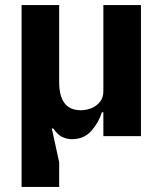

<svg xmlns="http://www.w3.org/2000/svg" viewBox="-20 -536 640 756"><path d="M65 200V-516H213V-212Q213 -158 234 -130Q255 -102 298 -102Q321 -102 341 -110.5Q361 -119 374 -135.5Q387 -152 387 -177V-516H535V0H387V-94H381Q369 -54 340 -21Q311 12 263 12Q244 12 225.5 3.5Q207 -5 190 -30H184L213 103V200Z"/></svg>

Font: Lilex
Style: Regular
Weight: 400
Monospace: yes
Designer: Mike Abbink, Paul van der Laan, Pieter van Rosmalen, Mikhael Khrustik
Foundry: Mikhael Khrustik
Version: Version 2.510